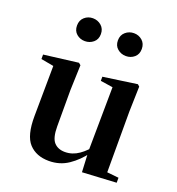

<svg xmlns="http://www.w3.org/2000/svg" viewBox="-145 -917 967 1050"><g transform="rotate(20 339.0 -392.0)"><path d="M256 16Q182 16 140 -29.5Q98 -75 99 -188L102 -498L132 -475L28 -494V-520L228 -545L240 -535L235 -389V-178Q235 -111 258 -85.5Q281 -60 322 -60Q365 -60 402.5 -86Q440 -112 470 -154L503 -103H456Q418 -51 368.5 -17.5Q319 16 256 16ZM448 12 442 -109V-112L446 -482L374 -493V-517L571 -545L582 -535L578 -389V-35L646 -28V1ZM217 -667Q189 -667 168.5 -684.5Q148 -702 148 -733Q148 -764 168.5 -782Q189 -800 217 -800Q245 -800 266 -782Q287 -764 287 -733Q287 -702 266 -684.5Q245 -667 217 -667ZM456 -667Q428 -667 407 -684.5Q386 -702 386 -733Q386 -764 407 -782Q428 -800 456 -800Q484 -800 504.5 -782Q525 -764 525 -733Q525 -702 504.5 -684.5Q484 -667 456 -667Z"/></g></svg>

Font: Noto Serif TC ExtraLight
Style: Bold
Weight: 700
Version: Version 2.002-H1;hotconv 1.1.0;makeotfexe 2.6.0